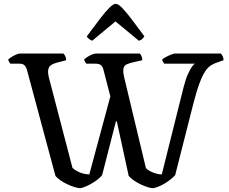

<svg xmlns="http://www.w3.org/2000/svg" viewBox="-20 -984 1199 1004"><path d="M400 0Q389 0 370.5 -5.5Q352 -11 332 -20.5Q312 -30 295.5 -41.5Q279 -53 270 -64L120 -622Q116 -635 107.5 -643Q99 -651 82 -651H34Q31 -655 27.5 -660.5Q24 -666 23 -673Q28 -678 39.5 -685.5Q51 -693 64 -698.5Q77 -704 83 -704H312Q317 -699 321.5 -689.5Q326 -680 326 -669L280 -657Q263 -653 250 -645.5Q237 -638 233 -623Q229 -608 235 -581L359 -106Q370 -96 385 -88Q400 -80 416.5 -76Q433 -72 447 -72L557 -480L521 -619Q517 -635 508 -643Q499 -651 478 -651H431Q428 -656 424.5 -661.5Q421 -667 420 -673Q426 -679 437.5 -686.5Q449 -694 461.5 -699Q474 -704 481 -704H711Q716 -700 720 -690Q724 -680 724 -669L671 -657Q655 -653 642.5 -647.5Q630 -642 626 -627.5Q622 -613 629 -581L743 -105Q751 -96 765.5 -88.5Q780 -81 796 -76.5Q812 -72 826 -72L940 -528Q951 -571 963 -597Q975 -623 984.5 -636Q994 -649 999 -651H839Q838 -653 834 -658Q830 -663 828 -673Q836 -680 849.5 -687Q863 -694 876 -699Q889 -704 894 -704H1135Q1140 -699 1144.5 -690Q1149 -681 1149 -669L1120 -659Q1101 -653 1085 -643.5Q1069 -634 1054 -612.5Q1039 -591 1023.5 -549.5Q1008 -508 990 -438L896 -68Q886 -57 871.5 -45.5Q857 -34 841 -24.5Q825 -15 809 -8.5Q793 -2 781 0Q770 0 752 -5.5Q734 -11 714.5 -20.5Q695 -30 678.5 -41.5Q662 -53 653 -64L591 -349H586L514 -68Q505 -57 490.5 -45.5Q476 -34 459.5 -24.5Q443 -15 427.5 -8.5Q412 -2 400 0ZM462 -771Q452 -775 444.5 -781Q437 -787 434 -794Q474 -848 503 -886Q532 -924 552.5 -944Q573 -964 585 -964Q598 -964 618.5 -943Q639 -922 668 -884Q697 -846 735 -794Q732 -789 725 -781.5Q718 -774 706 -771L584 -872Z"/></svg>

Font: Texturina Medium 12pt
Style: Regular
Weight: 400
Version: Version 1.002